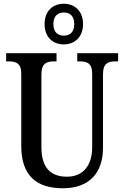

<svg xmlns="http://www.w3.org/2000/svg" viewBox="-20 -999 666 1029"><path d="M322 -761C379 -761 425 -799 425 -870C425 -941 379 -979 322 -979C264 -979 219 -941 219 -870C219 -799 264 -761 322 -761ZM322 -808C292 -808 266 -825 266 -870C266 -915 292 -932 322 -932C353 -932 378 -915 378 -870C378 -825 353 -808 322 -808ZM317 10C460 10 532 -74 532 -207V-600C532 -661 560 -670 599 -670H613V-714H394V-670H407C446 -670 474 -661 474 -604V-209C474 -116 428 -52 339 -52C257 -52 202 -94 202 -210V-600C202 -661 231 -670 270 -670H283V-714H13V-670H27C65 -670 94 -661 94 -604V-216C94 -53 181 10 317 10Z"/></svg>

Font: Noto Serif Sinhala Condensed Medium
Style: Regular
Weight: 500
Width: 3
Designer: Jelle Bosma - Monotype Design Team
Foundry: Monotype Imaging Inc.
Version: Version 2.007